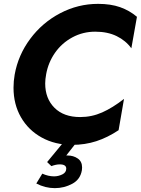

<svg xmlns="http://www.w3.org/2000/svg" viewBox="-20 -736 729 994"><path d="M395 -130Q310 -130 262 -178Q214 -226 214 -304Q214 -325 219 -352Q230 -413 265 -463Q300 -513 354.5 -542.5Q409 -572 473 -572Q537 -572 584 -549Q631 -526 660 -486L689 -649Q650 -682 601.5 -699Q553 -716 488 -716Q384 -716 291.5 -667.5Q199 -619 136.5 -535Q74 -451 56 -350Q50 -316 50 -282Q50 -196 88.5 -129Q127 -62 196 -24Q265 14 353 14Q420 14 478.5 -5Q537 -24 594 -62L622 -224Q563 -178 509 -154Q455 -130 395 -130ZM377 0H309L224 103L246 124Q270 115 289 115Q323 115 323 137Q323 157 302.5 167Q282 177 260 177Q230 177 199 163L168 214Q214 238 264 238Q312 238 354 215.5Q396 193 404 145Q405 140 405 131Q405 100 382.5 84.5Q360 69 330 69H323Z"/></svg>

Font: Geom Bold
Style: Bold Italic
Weight: 700
Italic angle: -10°
Version: Version 1.102